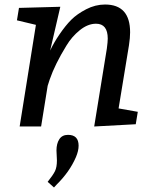

<svg xmlns="http://www.w3.org/2000/svg" viewBox="-20 -560 680 850"><path d="M397 0 453 -345Q457 -375 457 -389Q457 -455 405 -455Q369 -455 333.5 -426.5Q298 -398 274 -358Q223 -275 200 -208L191 -180L162 0H67L139 -450L55 -470L64 -525L247 -530L202 -336Q217 -369 243.5 -408Q270 -447 295.5 -472.5Q321 -498 361.5 -519Q402 -540 445 -540Q556 -540 556 -417Q556 -393 551 -360L505 -80L590 -65L581 -10ZM230 106Q230 76 242.5 56.5Q255 37 281 37Q328 37 328 85Q328 108 316 136Q288 201 230 258L219 270L191 245Q215 215 223.5 197.5Q232 180 232 150Z"/></svg>

Font: Bitter
Style: Italic
Weight: 400
Italic angle: -9°
Designer: Sol Matas
Foundry: Sol Matas
Version: Version 1.001